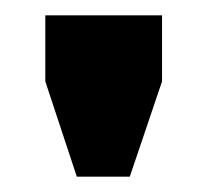

<svg xmlns="http://www.w3.org/2000/svg" viewBox="-20 -673 270 250"><path d="M149 -443H80L39 -567V-653H191V-567Z"/></svg>

Font: Syne
Style: Bold
Weight: 700
Designer: Lucas Descroix
Foundry: Bonjour Monde
Version: Version 2.200